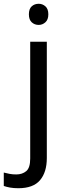

<svg xmlns="http://www.w3.org/2000/svg" viewBox="-75 -757 353 1017"><path d="M78 -681Q78 -710 93 -723.5Q108 -737 130 -737Q150 -737 165.5 -723.5Q181 -710 181 -681Q181 -653 165.5 -639Q150 -625 130 -625Q108 -625 93 -639Q78 -653 78 -681ZM22 240Q-3 240 -22 236.5Q-41 233 -55 228V157Q-40 161 -24 164Q-8 167 11 167Q43 167 64 149.5Q85 132 85 83V-536H173V80Q173 155 137 197.5Q101 240 22 240Z"/></svg>

Font: Noto Sans Mayan Numerals
Style: Regular
Weight: 400
Designer: Monotype Design Team
Foundry: Monotype Imaging Inc.
Version: Version 2.001; ttfautohint (v1.8.4.7-5d5b)